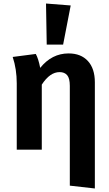

<svg xmlns="http://www.w3.org/2000/svg" viewBox="-20 -849 620 1089"><path d="M338 -596H245L241 -829L381 -818ZM369 -546Q439 -546 478.5 -503Q518 -460 518 -382V220L376 204V-362Q376 -405 361 -422.5Q346 -440 318 -440Q263 -440 217 -369V0H75V-376Q75 -457 52 -526L183 -543Q198 -516 208 -464Q274 -546 369 -546Z"/></svg>

Font: FiraGO SemiBold
Style: Regular
Weight: 600
Designer: bBox Type
Foundry: bBox Type GmbH
Version: Version 1.001;PS 001.001;hotconv 1.0.88;makeotf.lib2.5.64775